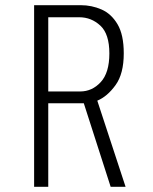

<svg xmlns="http://www.w3.org/2000/svg" viewBox="-20 -720 590 740"><path d="M111.5 0V-700H291.5Q333.5 -700 371.2 -683.5Q409 -667 433 -626.5Q457 -586 457 -514.5Q457 -435.5 425.2 -391.8Q393.5 -348 355 -332L464 0H406.5L303 -322H166V0ZM166 -367.5H289Q335 -367.5 368.2 -403.5Q401.5 -439.5 401.5 -514Q401.5 -589 366.8 -621.2Q332 -653.5 285.5 -653.5H166Z"/></svg>

Font: Trispace SemiCondensed ExtraLight
Style: Regular
Weight: 200
Width: 4
Designer: Tyler Finck
Foundry: Etcetera Type Company
Version: Version 1.210; ttfautohint (v1.8.3)